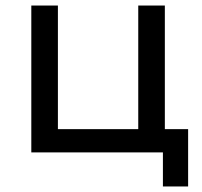

<svg xmlns="http://www.w3.org/2000/svg" viewBox="-20 -550 730 693"><path d="M93 0V-530H189V-84H479V-530H575V0ZM568 123V-5L592 0H479V-84H659V123Z"/></svg>

Font: MOST Montserrat Medium
Style: Regular
Weight: 500
Designer: Julieta Ulanovsky
Foundry: Julieta Ulanovsky
Version: Version 8.000;March 11, 2024;FontCreator 15.0.0.2926 64-bit